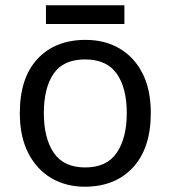

<svg xmlns="http://www.w3.org/2000/svg" viewBox="-20 -697 645 727"><path d="M551 -269Q551 -136 483.5 -63Q416 10 301 10Q230 10 174.5 -22.5Q119 -55 87 -117.5Q55 -180 55 -269Q55 -402 122 -474Q189 -546 304 -546Q377 -546 432.5 -513.5Q488 -481 519.5 -419.5Q551 -358 551 -269ZM146 -269Q146 -174 183.5 -118.5Q221 -63 303 -63Q384 -63 422 -118.5Q460 -174 460 -269Q460 -364 422 -418Q384 -472 302 -472Q220 -472 183 -418Q146 -364 146 -269ZM451 -677V-606H154V-677Z"/></svg>

Font: Noto Sans
Style: Regular
Weight: 400
Designer: Monotype Design Team
Foundry: Monotype Imaging Inc.
Version: Version 2.007